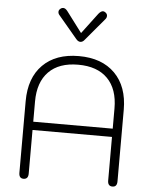

<svg xmlns="http://www.w3.org/2000/svg" viewBox="-63 -1027 856 1088"><g transform="rotate(5 365.0 -482.5)"><path d="M86 -22V-429Q86 -562 160 -636Q234 -710 365 -710Q496 -710 570 -635.5Q644 -561 644 -429V-22Q644 10 618 10Q591 10 591 -22V-270H139V-22Q139 10 112 10Q86 10 86 -22ZM591 -317V-432Q591 -542 532.5 -601.5Q474 -661 365 -661Q256 -661 197.5 -601.5Q139 -542 139 -432V-317ZM340 -806 234 -932Q227 -940 227 -950Q227 -961 238 -969Q244 -974 252 -974Q265 -974 277 -958L365 -841L453 -958Q467 -975 479 -975Q485 -975 492 -970Q503 -962 503 -951Q503 -940 496 -932L390 -806Q379 -791 365 -791Q352 -791 340 -806Z"/></g></svg>

Font: Kodchasan ExtraLight
Style: Regular
Weight: 275
Version: Version 1.000; ttfautohint (v1.6)